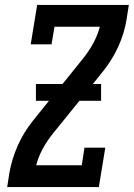

<svg xmlns="http://www.w3.org/2000/svg" viewBox="-20 -755 540 775"><path d="M9 0 18 -58Q28 -114 52 -168Q76 -222 114 -269L317 -521Q340 -550 357 -581.5Q374 -613 383 -647H200L188 -576H104L130 -735H500L491 -677Q482 -621 457.5 -567Q433 -513 395 -466L294 -340L192 -214Q169 -185 152 -153.5Q135 -122 126 -88H310L321 -159H405L379 0ZM125 -348V-416H388V-348Z"/></svg>

Font: Iosevka Curly Slab SmBdObl
Style: Regular
Weight: 600
Italic angle: -9°
Monospace: yes
Designer: Belleve Invis
Foundry: Belleve Invis
Version: Version 11.0.0; ttfautohint (v1.8.3)